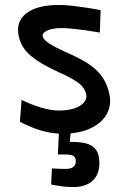

<svg xmlns="http://www.w3.org/2000/svg" viewBox="-20 -529 533 773"><path d="M67 -127Q102 -109 143.5 -96.5Q185 -84 214 -84Q272 -84 302.5 -103.5Q333 -123 327 -150Q320 -178 293.5 -197Q267 -216 213 -240Q144 -271 105 -303.5Q66 -336 56 -381Q42 -441 85.5 -475Q129 -509 217 -509Q243 -509 273 -505.5Q303 -502 328 -498Q357 -494 385 -488L382 -398Q353 -403 325 -407Q301 -410 275 -413Q249 -416 229 -416Q191 -416 170 -406Q149 -396 152 -382Q155 -369 179 -353.5Q203 -338 241 -321Q283 -303 314 -285.5Q345 -268 366 -248.5Q387 -229 400 -206Q413 -183 420 -152Q427 -123 420 -95.5Q413 -68 393 -46.5Q373 -25 340.5 -10.5Q308 4 264 8L261 42Q291 42 313 45.5Q335 49 350 58.5Q365 68 372.5 84.5Q380 101 380 127Q380 175 352 199.5Q324 224 276 224Q243 224 215 219Q200 217 186 214L189 149Q199 150 209 150Q217 151 227 151Q237 151 245 151Q285 151 285 120Q285 104 275 98.5Q265 93 245 93H213L217 9Q171 6 131 -8Q91 -22 60 -39Z"/></svg>

Font: Panefresco 750wt
Style: Regular
Weight: 750
Foundry: Campivisivi & Chank Co
Version: Version 1.000